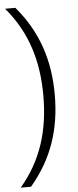

<svg xmlns="http://www.w3.org/2000/svg" viewBox="-62 -812 409 1005"><g transform="rotate(-5 142.5 -310.0)"><path d="M225 -310C225 -489.7 174.4 -644.6 59 -780H5C119.1 -646 165 -489.7 165 -310C165 -127.3 119.1 26 5 160H59C174.4 24.6 225 -127.3 225 -310Z"/></g></svg>

Font: Resamitz
Style: Regular
Weight: 500
Designer: gluk
Foundry: gluk
Version: Version 0.047